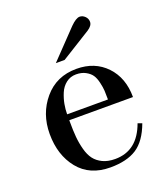

<svg xmlns="http://www.w3.org/2000/svg" viewBox="-137 -836 830 946"><g transform="rotate(-20 278.0 -363.0)"><path d="M502 -276H168V-268Q168 -222 171 -188Q174 -154 183 -120.5Q192 -87 208 -66Q224 -45 251 -32Q278 -19 316 -19Q433 -19 479 -147L501 -139Q470 -55 418 -21.5Q366 12 280 12Q172 12 113 -61Q54 -134 54 -245Q54 -351 118 -426.5Q182 -502 287 -502Q383 -502 442.5 -439.5Q502 -377 502 -276ZM168 -307H382Q382 -335 381 -353Q380 -371 374 -397Q368 -423 357.5 -438.5Q347 -454 326 -465.5Q305 -477 276 -477Q246 -477 223.5 -459.5Q201 -442 189.5 -414.5Q178 -387 173 -360Q168 -333 168 -307ZM248 -563H202L341 -708Q371 -738 390 -738Q405 -738 417.5 -726Q430 -714 430 -697Q430 -677 404 -660Z"/></g></svg>

Font: Justus
Style: Roman
Weight: 500
Version: Version 001.001